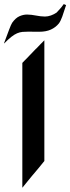

<svg xmlns="http://www.w3.org/2000/svg" viewBox="-61 -948 341 932"><path d="M259.8 -923.3Q249.5 -890.1 241.2 -867.4Q232.9 -844.7 224.6 -834Q209 -814.9 185.8 -804.4Q162.6 -793.9 130.4 -793.9H99.6Q96.7 -793.9 93.8 -794.2Q90.8 -794.4 87.9 -794.4H78.1Q61.5 -794.4 48.3 -793.2Q35.2 -792 22 -786.4Q8.8 -780.8 -6.1 -769Q-21 -757.3 -41 -736.8V-739.3Q-26.9 -777.3 -17.1 -803.2Q-7.3 -829.1 -2 -837.4Q14.6 -860.8 33.2 -869.1Q51.8 -877.4 70.3 -877.4Q81.1 -877.4 91.8 -876Q102.5 -874.5 113.3 -872.6Q124.5 -870.6 135.5 -869.1Q146.5 -867.7 157.2 -867.7Q171.4 -867.7 186.3 -873Q201.2 -878.4 213.4 -886.7Q218.3 -892.1 228.3 -902.8Q238.3 -913.6 248.5 -928.2ZM154.3 -166.5Q141.6 -150.4 128.2 -134.3Q114.7 -118.2 101.1 -102.1Q98.6 -99.6 96.9 -97.2Q95.2 -94.7 92.8 -92.3Q70.3 -64 47.4 -36.6V-642.6Q51.8 -647.5 56.4 -652.1Q61 -656.7 65.4 -661.1Q83.5 -679.2 101.1 -698.2Q104.5 -701.7 107.7 -705.1Q110.8 -708.5 114.3 -711.9V-711.4Q124.5 -722.2 134.5 -732.4Q144.5 -742.7 154.3 -752.4Z"/></svg>

Font: XB Khoramshahr
Style: Bold
Weight: 700
Designer: Behnam
Foundry: Irmug
Version: Version 8.005 2009